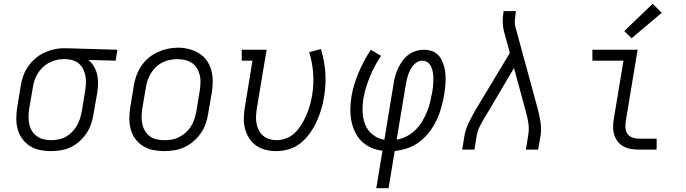

<svg xmlns="http://www.w3.org/2000/svg" viewBox="-20 -794 3640 1019"><path d="M250 8Q220 8 191 2Q162 -4 138 -19.5Q114 -35 97.5 -58.5Q81 -82 73.5 -109.5Q66 -137 66.5 -167.5Q67 -198 72 -228L90 -338Q94 -364 103 -390Q112 -416 128 -439.5Q144 -463 165.5 -482Q187 -501 212 -513Q237 -525 264 -531.5Q291 -538 317 -538Q321 -538 325 -538Q329 -538 333 -538L603 -530L594 -472L449 -476Q466 -462 478 -442Q490 -422 495.5 -399Q501 -376 500.5 -351.5Q500 -327 496 -302L477 -192Q473 -165 464.5 -139Q456 -113 440.5 -89Q425 -65 403.5 -45.5Q382 -26 356.5 -13.5Q331 -1 304 3.5Q277 8 250 8ZM251 -50Q271 -50 291 -54Q311 -58 329 -68Q347 -78 362 -93Q377 -108 387.5 -126Q398 -144 404 -163Q410 -182 414 -202L432 -312Q435 -331 436 -350.5Q437 -370 434 -388.5Q431 -407 423 -424Q415 -441 402 -453.5Q389 -466 371 -472.5Q353 -479 334 -480H323Q321 -480 318.5 -480Q316 -480 313 -480Q294 -480 274.5 -474.5Q255 -469 237.5 -459.5Q220 -450 205 -435Q190 -420 179.5 -402.5Q169 -385 163 -366.5Q157 -348 154 -328L135 -218Q132 -198 131.5 -177Q131 -156 135 -136.5Q139 -117 149 -100Q159 -83 175 -71.5Q191 -60 210.5 -55Q230 -50 251 -50Z M851 8Q821 8 791.5 2Q762 -4 738 -19.5Q714 -35 697.5 -58Q681 -81 673.5 -109Q666 -137 666.5 -167.5Q667 -198 672 -228L690 -338Q694 -365 703.5 -391.5Q713 -418 729 -442.5Q745 -467 767.5 -486Q790 -505 816 -517Q842 -529 869.5 -535Q897 -541 924 -541Q955 -541 983.5 -533.5Q1012 -526 1036.5 -511Q1061 -496 1077.5 -472.5Q1094 -449 1101.5 -421Q1109 -393 1109 -362.5Q1109 -332 1104 -302L1085 -192Q1081 -165 1072 -138.5Q1063 -112 1046.5 -88Q1030 -64 1007.5 -44.5Q985 -25 959 -13Q933 -1 905.5 3.5Q878 8 851 8ZM852 -50Q873 -50 893 -53.5Q913 -57 932 -67Q951 -77 967 -91.5Q983 -106 994 -124Q1005 -142 1011.5 -162Q1018 -182 1022 -202L1040 -312Q1043 -333 1044 -354Q1045 -375 1040.5 -394.5Q1036 -414 1025.5 -431.5Q1015 -449 998.5 -460Q982 -471 962 -475.5Q942 -480 921 -480Q901 -480 881 -476Q861 -472 842 -462.5Q823 -453 807.5 -438Q792 -423 781 -405Q770 -387 763.5 -367.5Q757 -348 754 -328L735 -218Q732 -198 731.5 -177Q731 -156 735 -136.5Q739 -117 749.5 -99.5Q760 -82 775.5 -70.5Q791 -59 811 -54.5Q831 -50 852 -50Z M1446 8Q1417 8 1389 1Q1361 -6 1338.5 -22Q1316 -38 1301.5 -61.5Q1287 -85 1280 -112.5Q1273 -140 1274 -169.5Q1275 -199 1280 -228L1320 -472H1263V-530H1395L1343 -218Q1340 -198 1339 -178Q1338 -158 1341.5 -139Q1345 -120 1353.5 -103Q1362 -86 1376 -74Q1390 -62 1408.5 -56Q1427 -50 1447 -50Q1474 -50 1500.5 -60.5Q1527 -71 1547 -91Q1567 -111 1581.5 -135.5Q1596 -160 1607 -185.5Q1618 -211 1625 -237Q1632 -263 1637 -290Q1646 -349 1642 -405.5Q1638 -462 1621 -517L1683 -534Q1702 -473 1706.5 -409.5Q1711 -346 1700 -281Q1695 -247 1685 -214Q1675 -181 1660.5 -149Q1646 -117 1625 -87.5Q1604 -58 1576 -35Q1548 -12 1513.5 -2Q1479 8 1446 8Z M1977 205 2010 6Q1978 2 1949.5 -10.5Q1921 -23 1899.5 -44Q1878 -65 1864.5 -93Q1851 -121 1845 -151.5Q1839 -182 1839.5 -215Q1840 -248 1845 -280Q1850 -312 1860 -344.5Q1870 -377 1883 -408Q1896 -439 1912.5 -470Q1929 -501 1948 -530L2002 -498Q1985 -472 1970 -444Q1955 -416 1943.5 -388Q1932 -360 1923 -330.5Q1914 -301 1909 -272Q1903 -236 1904.5 -200Q1906 -164 1918.5 -132.5Q1931 -101 1958 -79.5Q1985 -58 2020 -52L2069 -350Q2072 -371 2078 -392Q2084 -413 2093.5 -433Q2103 -453 2116.5 -471.5Q2130 -490 2148 -503.5Q2166 -517 2187.5 -523.5Q2209 -530 2231 -530Q2250 -530 2268 -524.5Q2286 -519 2299.5 -507.5Q2313 -496 2321.5 -480Q2330 -464 2335.5 -446.5Q2341 -429 2343 -410.5Q2345 -392 2345 -372.5Q2345 -353 2343 -334Q2341 -315 2338 -295Q2332 -261 2323 -227Q2314 -193 2298.5 -159.5Q2283 -126 2260.5 -96Q2238 -66 2208.5 -43Q2179 -20 2144.5 -8Q2110 4 2075 7L2042 205ZM2085 -53Q2112 -57 2138 -70.5Q2164 -84 2184.5 -104Q2205 -124 2220 -149Q2235 -174 2245.5 -199Q2256 -224 2262.5 -251Q2269 -278 2274 -305Q2276 -317 2277.5 -330Q2279 -343 2279.5 -355.5Q2280 -368 2280 -380.5Q2280 -393 2278 -405.5Q2276 -418 2272.5 -429.5Q2269 -441 2262 -451Q2255 -461 2244.5 -466.5Q2234 -472 2221 -472Q2207 -472 2194 -464.5Q2181 -457 2172 -445.5Q2163 -434 2156.5 -421Q2150 -408 2145.5 -394.5Q2141 -381 2138 -367.5Q2135 -354 2133 -340Z M2433 0 2445 -74Q2448 -92 2454.5 -110.5Q2461 -129 2469.5 -146.5Q2478 -164 2487.5 -181.5Q2497 -199 2507 -216L2686 -513L2653 -634Q2648 -656 2648 -680Q2648 -704 2652 -728L2653 -735H2718L2717 -728Q2714 -708 2712.5 -688Q2711 -668 2716 -649L2834 -216Q2838 -199 2842 -181.5Q2846 -164 2848.5 -146.5Q2851 -129 2851.5 -110.5Q2852 -92 2849 -74L2836 0H2771L2783 -74Q2789 -106 2784.5 -138Q2780 -170 2771 -201L2708 -433L2562 -186Q2561 -184 2560 -182.5Q2559 -181 2558 -179L2557 -178Q2556 -176 2554.5 -173.5Q2553 -171 2551 -169V-168Q2537 -145 2525.5 -121.5Q2514 -98 2510 -74L2498 0Z M3371 0Q3349 0 3328.5 -3.5Q3308 -7 3290 -16.5Q3272 -26 3259.5 -41.5Q3247 -57 3240.5 -76.5Q3234 -96 3234 -117Q3234 -138 3237 -159L3289 -472H3124V-530H3364L3301 -150Q3298 -132 3299.5 -114.5Q3301 -97 3310.5 -83.5Q3320 -70 3336.5 -64Q3353 -58 3371 -58H3465V0ZM3332 -591 3293 -629 3444 -774 3492 -726Z"/></svg>

Font: Iosevka Curly Slab LtExObl
Style: Regular
Weight: 300
Width: 7
Italic angle: -9°
Monospace: yes
Designer: Belleve Invis
Foundry: Belleve Invis
Version: Version 11.1.0; ttfautohint (v1.8.3)